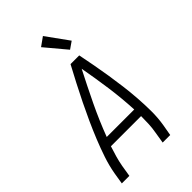

<svg xmlns="http://www.w3.org/2000/svg" viewBox="-285 -1073 1170 1170"><g transform="rotate(-45 300.0 -487.5)"><path d="M35 0 47 -74Q57 -131 76 -187.5Q95 -244 117.5 -299.5Q140 -355 165 -410Q190 -465 216.5 -519Q243 -573 271 -627Q299 -681 328 -735H403Q414 -681 424 -627Q434 -573 442.5 -519Q451 -465 458 -410Q465 -355 469 -299Q473 -243 473.5 -186.5Q474 -130 465 -74L452 0H387L399 -74Q405 -107 406.5 -140.5Q408 -174 408 -207H148Q137 -174 127.5 -140.5Q118 -107 112 -74L100 0ZM170 -265H407Q402 -367 388 -467.5Q374 -568 356 -667Q305 -568 257 -468Q209 -368 170 -265ZM388 -799 274 -935 330 -975 434 -831Z"/></g></svg>

Font: Iosevka Curly Light Extended
Style: Italic
Weight: 300
Width: 7
Italic angle: -9°
Monospace: yes
Designer: Belleve Invis
Foundry: Belleve Invis
Version: Version 11.1.0; ttfautohint (v1.8.3)